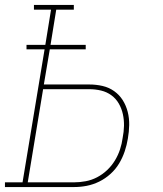

<svg xmlns="http://www.w3.org/2000/svg" viewBox="-38 -755 658 775"><path d="M261 0H-18V-19H53L142 -556H69V-574H145L168 -716H99V-735H260V-716H189L166 -574H308V-556H163L139 -414H322Q350 -414 376 -408Q402 -402 423 -387Q444 -372 457.5 -350.5Q471 -329 477.5 -303.5Q484 -278 483.5 -250.5Q483 -223 478 -195Q474 -170 465.5 -144.5Q457 -119 443 -95.5Q429 -72 408 -53Q387 -34 362.5 -22Q338 -10 312.5 -5Q287 0 261 0ZM261 -19Q284 -19 308 -23.5Q332 -28 354 -39.5Q376 -51 394.5 -68.5Q413 -86 426 -107.5Q439 -129 446.5 -152Q454 -175 457 -198Q462 -223 462.5 -247Q463 -271 458 -294Q453 -317 441.5 -337Q430 -357 411.5 -370.5Q393 -384 370 -389.5Q347 -395 322 -395H136L74 -19Z"/></svg>

Font: Iosevka HT Thin Extended
Style: Italic
Weight: 100
Width: 7
Italic angle: -9°
Monospace: yes
Designer: Belleve Invis
Foundry: Belleve Invis
Version: Version 32.3.0; ttfautohint (v1.8.4)